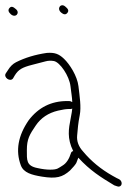

<svg xmlns="http://www.w3.org/2000/svg" viewBox="-34 -674 525 722"><path d="M195.9 -626.8C205.4 -618.6 213.2 -618.1 219.1 -625.2C227.2 -634.9 220 -642.1 211.9 -649C195.4 -664.3 177.6 -642.4 195.9 -626.8ZM1.3 -643.5C-4.5 -636.5 -2.7 -628.8 6.7 -620.5C24.8 -604.4 43 -626.1 25.4 -640C17.3 -646.9 9.2 -653 1.3 -643.5ZM14.9 -379 21.9 -391C35.5 -412.5 49.6 -420.7 86.9 -430.2C110.2 -436.1 126.9 -440.4 136.9 -443.2C146.9 -446 157.4 -446.4 168.5 -444.5C191.2 -440.6 226.8 -388.5 231.1 -349.5C233.7 -325.9 237.3 -307.9 237.7 -290C233.9 -292.7 230 -294 226 -294H218C158.6 -294 110.6 -270 74 -222C33.8 -163.8 23.9 -107.2 44.3 -52.3C54.7 -24.3 85.4 -16 124.3 -9.7C177.5 -1.2 200.7 -7.3 229.5 -33C241.1 -44.9 248.9 -54.2 252.8 -61L260.5 -81C304.1 -33.4 344.2 -8 395.8 23C405.3 26.8 411.6 28.3 414.6 27.5C427.1 24.2 426.1 6.6 414 0C409.9 -1.6 401.8 -5.9 389.6 -12.8C345.5 -37.7 308.6 -68.1 278.7 -104C261.5 -122.7 254 -142.9 256.1 -164.5C258.8 -192.2 259.3 -207.5 265.9 -241C271.9 -271.7 265.5 -311.7 261 -350C256.5 -388 228.3 -432.4 206.6 -453C186.5 -472 171.1 -477.1 141.9 -475C98.6 -468.7 60.1 -457 26.3 -440C14.3 -433.9 4.1 -423.9 -4.3 -410L-12.3 -398C-21.9 -383.2 4.1 -364.5 14.9 -379ZM237.7 -266C237.4 -260 235.4 -247.5 231.7 -228.5C224.2 -189.8 217.3 -154.1 241.3 -106C236.9 -104.7 234.2 -102.5 233.3 -99.5C226 -75.9 215.4 -59.9 201.5 -51.6C185.3 -41.9 183 -36 154.8 -36C140.9 -36 125 -38 107 -42C64 -50.3 67.1 -72.5 67 -109.4C66.9 -150.8 77.2 -167.9 100.4 -202C119.9 -230.8 147.9 -249.4 184.3 -258C201.5 -262 214.4 -264 223 -264H231C233.7 -264 235.9 -264.7 237.7 -266Z"/></svg>

Font: MewTooHand
Style: Lta
Weight: 400
Designer: Mew Too, Robert Jablonski
Version: Version 0.77